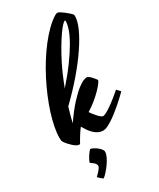

<svg xmlns="http://www.w3.org/2000/svg" viewBox="-282 -784 934 1127"><g transform="rotate(-30 185.5 -220.0)"><path d="M245.1 -48.8Q252.9 -48.8 264.9 -54.7Q276.9 -60.5 291 -69.6Q305.2 -78.6 320.1 -89.8Q335 -101.1 348.4 -111.8Q361.8 -122.6 372.6 -131.8Q383.3 -141.1 389.2 -146Q393.6 -141.6 399.7 -134.8Q405.8 -127.9 411.1 -122.1Q400.4 -111.3 384.3 -95.9Q368.2 -80.6 349.4 -64.5Q330.6 -48.3 310.3 -32.2Q290 -16.1 270.8 -3.4Q251.5 9.3 234.9 17.1Q218.3 24.9 207 24.9Q188 24.9 172.6 17.3Q157.2 9.8 144.8 -2.2Q132.3 -14.2 121.6 -29.5Q110.8 -44.9 101.6 -61Q93.3 -50.3 84.7 -37.4Q76.2 -24.4 68.8 -12.7Q61.5 -1 56.6 7.8Q51.8 16.6 50.3 18.6Q49.3 22.5 47.4 24.2Q45.4 25.9 41 25.9Q33.7 25.9 23.7 20.3Q13.7 14.6 3.4 5.4Q-6.8 -3.9 -16.8 -14.9Q-26.9 -25.9 -34.2 -37.1Q-38.1 -42.5 -39.1 -49.3Q-40 -56.2 -40 -65.9Q-40 -98.1 -32.2 -138.7Q-24.4 -179.2 -10.3 -223.9Q3.9 -268.6 23.7 -316.2Q43.5 -363.8 67.4 -410.4Q91.3 -457 119.1 -501.5Q147 -545.9 176.8 -584.5Q206.5 -623 237.8 -653.8Q269 -684.6 300.8 -704.1Q305.7 -707 309.8 -708Q314 -709 316.9 -709Q322.8 -709 333.5 -702.4Q344.2 -695.8 356.2 -686.5Q368.2 -677.2 378.7 -668Q389.2 -658.7 394 -652.8Q397 -648.4 397 -640.1Q397 -607.9 375.5 -559.8Q354 -511.7 314.9 -453.9Q275.9 -396 220.5 -331.1Q165 -266.1 97.2 -200.7Q89.8 -175.8 83 -151.1Q76.2 -126.5 70.3 -101.6Q116.2 -167.5 151.6 -205.8Q187 -244.1 212.4 -263.9Q237.8 -283.7 253.7 -289.3Q269.5 -294.9 275.9 -294.9Q281.7 -294.9 289.8 -288.8Q297.9 -282.7 305.2 -274.7Q312.5 -266.6 318.4 -259Q324.2 -251.5 326.2 -248Q326.7 -243.2 315.9 -228.3Q305.2 -213.4 286.1 -193.8Q267.1 -174.3 241 -152.6Q214.8 -130.9 184.1 -112.3Q199.7 -89.8 210.9 -77.1Q222.2 -64.5 230 -58.1Q238.8 -50.8 245.1 -48.8ZM192.9 -442.9Q178.2 -413.6 162.8 -377.9Q147.5 -342.3 132.3 -302.2Q186.5 -363.8 224.9 -416.5Q263.2 -469.2 287.8 -512Q312.5 -554.7 323.7 -587.4Q335 -620.1 335 -642.1Q335 -643.6 334.7 -645.3Q334.5 -647 332 -647Q326.2 -647 313 -633.3Q299.8 -619.6 281.2 -593.3Q262.7 -566.9 240 -529.1Q217.3 -491.2 192.9 -442.9ZM151.9 137.2Q151.9 151.9 142.8 170.9Q133.8 189.9 120.8 208.5Q107.9 227.1 93.3 243.4Q78.6 259.8 66.9 269Q64.9 268.6 59.8 264.9Q54.7 261.2 49.3 256.3Q43.9 251.5 39.6 247.3Q35.2 243.2 34.7 242.2Q39.1 238.3 45.9 231.4Q52.7 224.6 59.3 217.3Q65.9 210 70.8 202.4Q75.7 194.8 75.7 189.5Q75.7 181.2 71 174.6Q66.4 168 60.3 163.1Q54.2 158.2 48.6 154.8Q43 151.4 41 149.4Q42.5 141.1 48.1 130.1Q53.7 119.1 60.5 108.6Q67.4 98.1 74 90.1Q80.6 82 84 80.1Q90.3 80.1 101.6 85.7Q112.8 91.3 124 99.6Q135.3 107.9 143.6 118.2Q151.9 128.4 151.9 137.2Z"/></g></svg>

Font: Yesteryear
Style: Regular
Weight: 400
Designer: Astigmatic (AOETI)
Foundry: Astigmatic (AOETI)
Version: Version 1.000